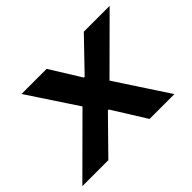

<svg xmlns="http://www.w3.org/2000/svg" viewBox="-152 -731 935 935"><g transform="rotate(-45 315.5 -263.5)"><path d="M-42 0 233 -274 66 -527H239L337 -369H343L495 -527H673L415 -270L592 0H421L313 -173H307L137 0Z"/></g></svg>

Font: Archivo SemiExpanded
Style: Bold Italic
Weight: 700
Width: 6
Italic angle: -10°
Designer: Hector Gatti
Foundry: Omnibus-Type
Version: Version 2.001